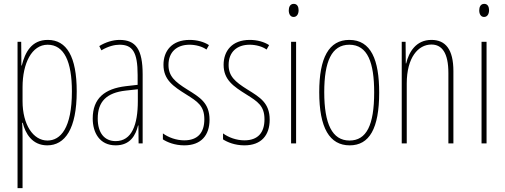

<svg xmlns="http://www.w3.org/2000/svg" viewBox="-20 -744 2618 996"><path d="M228 -537C143 -537 110 -472 93 -404H91L90 -527H71V232H97V-37C97 -69 96 -95 95 -107H98C111 -53 146 10 225 10C317 10 378 -75 378 -270C378 -450 326 -537 228 -537ZM227 -512C313 -512 353 -424 353 -270C353 -79 294 -15 226 -15C152 -15 97 -98 97 -219V-292C97 -416 145 -512 227 -512Z M600 -537C566 -537 527 -525 495 -505L506 -483C543 -505 576 -512 600 -512C667 -512 694 -475 694 -355V-304L633 -297C523 -284 461 -234 461 -129C461 -57 496 10 580 10C656 10 684 -43 696 -93H698L699 0H720V-358C720 -489 684 -537 600 -537ZM632 -274 695 -281V-220C695 -97 664 -12 580 -12C522 -12 487 -54 487 -129C487 -217 533 -263 632 -274Z M1067 -123C1067 -210 1017 -239 951 -280C887 -320 854 -349 854 -407C854 -475 898 -512 963 -512C995 -512 1029 -503 1051 -487L1064 -510C1038 -527 1002 -537 964 -537C871 -537 828 -479 828 -408C828 -330 879 -296 946 -254C1005 -217 1040 -195 1040 -125C1040 -56 1006 -16 936 -16C894 -16 854 -31 825 -52V-21C848 -6 887 10 936 10C1024 10 1067 -43 1067 -123Z M1379 -123C1379 -210 1329 -239 1263 -280C1199 -320 1166 -349 1166 -407C1166 -475 1210 -512 1275 -512C1307 -512 1341 -503 1363 -487L1376 -510C1350 -527 1314 -537 1276 -537C1183 -537 1140 -479 1140 -408C1140 -330 1191 -296 1258 -254C1317 -217 1352 -195 1352 -125C1352 -56 1318 -16 1248 -16C1206 -16 1166 -31 1137 -52V-21C1160 -6 1199 10 1248 10C1336 10 1379 -43 1379 -123Z M1504 -724C1484 -724 1478 -706 1478 -690C1478 -672 1486 -656 1503 -656C1519 -656 1529 -670 1529 -691C1529 -707 1523 -724 1504 -724ZM1516 -527H1490V0H1516Z M1947 -264C1947 -433 1905 -537 1792 -537C1686 -537 1636 -444 1636 -266C1636 -80 1690 10 1794 10C1896 10 1947 -77 1947 -264ZM1662 -266C1662 -424 1700 -512 1792 -512C1888 -512 1921 -418 1921 -265C1921 -94 1881 -15 1793 -15C1703 -15 1662 -102 1662 -266Z M2218 -537C2138 -537 2101 -474 2087 -415H2085L2084 -527H2064V0H2090V-311C2090 -445 2149 -513 2218 -513C2272 -513 2306 -471 2306 -365V0H2332V-375C2332 -488 2291 -537 2218 -537Z M2492 -724C2472 -724 2466 -706 2466 -690C2466 -672 2474 -656 2491 -656C2507 -656 2517 -670 2517 -691C2517 -707 2511 -724 2492 -724ZM2504 -527H2478V0H2504Z"/></svg>

Font: Noto Sans Georgian ExtraCondensed Thin
Style: Regular
Weight: 100
Width: 2
Designer: Monotype Design Team, Akaki Razmadze
Foundry: Google LLC
Version: Version 2.005